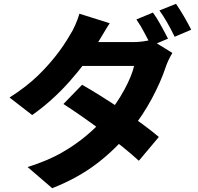

<svg xmlns="http://www.w3.org/2000/svg" viewBox="-20 -892 1040 1008"><path d="M846 -720Q852 -708 862 -689L774 -652L737 -722Q720 -755 696 -790L783 -826Q802 -800 821 -765.5Q840 -731 846 -720ZM984 -736 897 -699Q855 -785 817 -837L904 -872Q945 -812 984 -736ZM814 -173 709 -48Q638 -113 523 -199Q408 -285 313 -346L411 -447Q509 -391 626 -312Q743 -233 814 -173ZM849 -537Q824 -462 777.5 -375Q731 -288 668 -209Q590 -111 489.5 -34Q389 43 254 96L125 -15Q236 -50 310 -94Q439 -168 540 -285Q592 -346 632 -419.5Q672 -493 684 -546H355L405 -671H680Q704 -671 730 -674.5Q756 -678 773 -683L885 -614Q861 -574 849 -537ZM519 -710 490 -662Q435 -565 344.5 -463.5Q254 -362 149 -288L30 -380Q117 -435 179 -495Q282 -595 347 -708Q360 -727 374.5 -759.5Q389 -792 397 -820L556 -770Q540 -746 519 -710Z"/></svg>

Font: Merged Yaku Han JP ExtraBold
Style: Regular
Weight: 800
Designer: Ryoko NISHIZUKA 西塚涼子 (kana, bopomofo & ideographs); Paul D. Hunt (Latin, Greek & Cyrillic); Sandoll Communications 산돌커뮤니
Foundry: Adobe
Version: Version 2.004